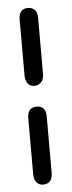

<svg xmlns="http://www.w3.org/2000/svg" viewBox="-50 -671 268 719"><g transform="rotate(-5 83.5 -311.0)"><path d="M118.2 -391.6Q118.2 -369.1 106.9 -359.4Q95.7 -349.6 82 -349.6Q66.4 -349.6 57.6 -361.3Q48.8 -373 48.8 -391.6V-601.6Q48.8 -642.6 84 -642.6Q97.7 -642.6 107.9 -633.3Q118.2 -624 118.2 -601.6ZM118.2 -21.5Q118.2 21.5 82 21.5Q69.3 21.5 59.1 11.7Q48.8 2 48.8 -21.5V-231.4Q48.8 -271.5 84 -271.5Q118.2 -271.5 118.2 -231.4Z"/></g></svg>

Font: Jura
Style: DemiBold
Weight: 600
Version: Version 2.4